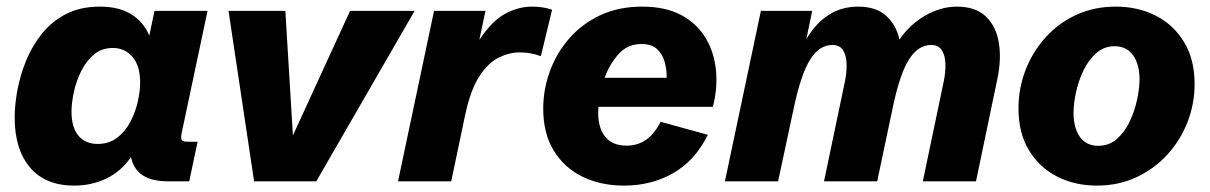

<svg xmlns="http://www.w3.org/2000/svg" viewBox="-20 -561 3742 594"><path d="M209.5 13.2Q120.1 13.2 72.8 -43Q25.4 -99.1 25.4 -197.3Q25.4 -236.3 33.9 -282.5Q42.5 -328.6 61 -374Q79.6 -419.4 110.1 -457.3Q140.6 -495.1 184.8 -517.8Q229 -540.5 288.6 -540.5Q348.1 -540.5 386.2 -516.8Q424.3 -493.2 441.9 -450.7L458 -527.3H622.1L542 -149.4Q539.1 -133.8 542 -128.2Q544.9 -122.6 559.6 -122.6H591.3L565.4 0H499.5Q400.9 0 385.3 -74.7Q354 -30.3 308.6 -8.5Q263.2 13.2 209.5 13.2ZM282.2 -115.7Q317.4 -115.7 342.5 -135Q367.7 -154.3 383.3 -184.1Q398.9 -213.9 406.2 -246.6Q413.6 -279.3 413.6 -305.7Q413.6 -357.4 389.9 -385Q366.2 -412.6 329.1 -412.6Q294.4 -412.6 270.3 -392.1Q246.1 -371.6 230.7 -340.1Q215.3 -308.6 208.3 -275.1Q201.2 -241.7 201.2 -215.3Q201.2 -167.5 222.4 -141.6Q243.7 -115.7 282.2 -115.7Z M766.1 0 687 -527.3H862.8L886.2 -142.1L1063 -527.3H1262.7L958.5 0Z M1211.4 0 1322.8 -527.3H1481.9L1462.9 -437.5Q1501 -495.1 1541.7 -517.8Q1582.5 -540.5 1626.5 -540.5Q1660.6 -540.5 1688 -530.8L1653.3 -387.2Q1622.1 -398.9 1588.4 -398.9Q1555.7 -398.9 1522.9 -382.8Q1490.2 -366.7 1462.9 -324.7Q1435.5 -282.7 1418.9 -204.6L1376 0Z M1911.1 13.2Q1837.9 13.2 1781.5 -14.6Q1725.1 -42.5 1692.9 -95.5Q1660.6 -148.4 1660.6 -224.6Q1660.6 -283.7 1680.9 -339.8Q1701.2 -396 1740.5 -441.4Q1779.8 -486.8 1836.7 -513.7Q1893.6 -540.5 1966.3 -540.5Q2039.6 -540.5 2088.4 -513.9Q2137.2 -487.3 2163.6 -442.6Q2189.9 -397.9 2195.1 -342.8Q2200.2 -287.6 2185.5 -230.5H1831.5Q1830.6 -220.7 1830.6 -211.9Q1830.6 -165 1852.5 -137.7Q1874.5 -110.4 1918.9 -110.4Q1950.7 -110.4 1976.6 -127Q2002.4 -143.6 2023.9 -184.1L2169.9 -144Q2130.4 -64 2062.7 -25.4Q1995.1 13.2 1911.1 13.2ZM1964.8 -424.8Q1920.9 -424.8 1893.1 -393.1Q1865.2 -361.3 1850.6 -320.3H2042.5Q2043 -344.2 2036.6 -368.4Q2030.3 -392.6 2013.2 -408.7Q1996.1 -424.8 1964.8 -424.8Z M2222.7 0 2334 -527.3H2492.7L2474.6 -439.9Q2534.2 -540.5 2634.8 -540.5Q2689.5 -540.5 2720.9 -512.7Q2752.4 -484.9 2762.7 -438.5Q2794.9 -485.8 2843 -513.2Q2891.1 -540.5 2940.4 -540.5Q2998 -540.5 3030 -510Q3062 -479.5 3070.3 -428Q3078.6 -376.5 3064.9 -313.5L2999.5 0H2835L2899.9 -310.1Q2905.8 -338.9 2904.8 -364.5Q2903.8 -390.1 2893.6 -406Q2883.3 -421.9 2860.8 -421.9Q2821.3 -421.9 2793.2 -378.7Q2765.1 -335.4 2743.7 -236.3L2693.8 0H2529.3L2594.2 -310.1Q2600.1 -338.9 2599.1 -364.5Q2598.1 -390.1 2587.9 -406Q2577.6 -421.9 2555.2 -421.9Q2514.6 -421.9 2486.3 -376.7Q2458 -331.5 2436 -228L2387.2 0Z M3373.5 13.2Q3305.2 13.2 3250.2 -14.9Q3195.3 -43 3163.1 -96.4Q3130.9 -149.9 3130.9 -225.6Q3130.9 -286.6 3152.3 -343Q3173.8 -399.4 3213.6 -444.1Q3253.4 -488.8 3308.8 -514.6Q3364.3 -540.5 3432.1 -540.5Q3500.5 -540.5 3555.7 -512.5Q3610.8 -484.4 3643.3 -430.7Q3675.8 -377 3675.8 -301.3Q3675.8 -239.7 3653.8 -183.3Q3631.8 -127 3591.6 -82.8Q3551.3 -38.6 3495.8 -12.7Q3440.4 13.2 3373.5 13.2ZM3377.9 -109.9Q3411.1 -109.9 3435.3 -131.1Q3459.5 -152.3 3474.9 -184.8Q3490.2 -217.3 3497.8 -252.4Q3505.4 -287.6 3505.4 -315.4Q3505.4 -362.3 3485.4 -390.1Q3465.3 -418 3428.7 -418Q3395.5 -418 3371.6 -396.7Q3347.7 -375.5 3332 -343Q3316.4 -310.5 3308.8 -275.4Q3301.3 -240.2 3301.3 -211.9Q3301.3 -165 3321 -137.5Q3340.8 -109.9 3377.9 -109.9Z"/></svg>

Font: Schibsted Grotesk ExtraBold
Style: Italic
Weight: 800
Italic angle: -12°
Designer: Bakken & Baeck AS, Henrik Kongsvoll
Foundry: Schibsted ASA
Version: Version 1.100; ttfautohint (v1.8.4.7-5d5b);gftools[0.9.25]